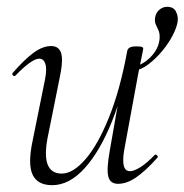

<svg xmlns="http://www.w3.org/2000/svg" viewBox="-20 -530 541 563"><path d="M371 -322 364 -332Q384 -335 402.5 -347Q421 -359 433.5 -377Q446 -395 448 -416Q449 -432 444.5 -441.5Q440 -451 436.5 -459Q433 -467 435 -480Q438 -494 448 -502Q458 -510 470 -510Q489 -510 496 -496Q503 -482 501 -468Q499 -451 487 -427.5Q475 -404 456.5 -381.5Q438 -359 416 -342Q394 -325 371 -322ZM133 13Q90 13 75.5 -18Q61 -49 76 -119L112 -297Q118 -328 113 -343Q108 -358 95 -358Q84 -358 66 -345Q48 -332 26 -309Q22 -305 18 -309Q14 -313 18 -317Q51 -355 78 -375Q105 -395 130 -395Q153 -395 159.5 -373.5Q166 -352 154 -297L122 -138Q109 -78 119 -49.5Q129 -21 161 -21Q194 -21 230.5 -63Q267 -105 299.5 -185.5Q332 -266 353 -380L364 -379Q344 -263 308.5 -174.5Q273 -86 228 -36.5Q183 13 133 13ZM326 9Q303 9 297.5 -12.5Q292 -34 302 -89L353 -380Q355 -394 379 -394Q392 -394 396 -392.5Q400 -391 400 -388Q400 -385 395 -361.5Q390 -338 385 -312L344 -89Q334 -28 361 -28Q373 -28 392 -40Q411 -52 433 -75Q436 -79 440.5 -74.5Q445 -70 441 -67Q407 -29 379.5 -10Q352 9 326 9Z"/></svg>

Font: Cormorant Light
Style: Italic
Weight: 300
Italic angle: -10°
Designer: Christian Thalmann (Catharsis Fonts)
Foundry: Catharsis Fonts
Version: Version 4.000